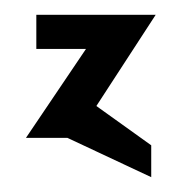

<svg xmlns="http://www.w3.org/2000/svg" viewBox="-20 -183 244 259"><path d="M184 13 110 -40 190 -163H29V-117H96L15 3H71L184 56Z"/></svg>

Font: Hussar Tani
Style: Dwa
Weight: 700
Foundry: Cannot Into Space Fonts
Version: Version 0.92